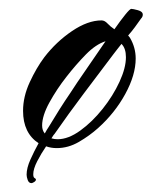

<svg xmlns="http://www.w3.org/2000/svg" viewBox="-20 -319 342 433"><path d="M51 94Q45 94 42.5 87Q40 80 40 75Q40 60 48.5 41Q57 22 67 4Q32 -19 32 -69Q32 -101 47 -133.5Q62 -166 80 -190Q107 -225 142.5 -249Q178 -273 209 -273Q216 -273 222.5 -266Q229 -259 238 -253Q252 -273 262.5 -286Q273 -299 276 -299Q280 -299 291 -296Q302 -293 302 -286Q302 -281 298 -277Q291 -267 284 -257.5Q277 -248 269 -239L273 -234Q286 -212 286 -187Q286 -150 262.5 -107Q239 -64 201 -30Q182 -13 158 1Q134 15 108 15Q95 15 84 11Q73 27 64 44.5Q55 62 55 74Q55 81 58 82.5Q61 84 61 86Q61 89 57 91.5Q53 94 51 94ZM75 -36Q75 -25 81 -18Q83 -22 85.5 -26Q88 -30 90 -33Q102 -53 114 -72Q126 -91 139 -110Q142 -115 154.5 -133.5Q167 -152 184 -176.5Q201 -201 218 -226Q196 -219 173.5 -196Q151 -173 130 -146Q108 -118 91.5 -88Q75 -58 75 -36ZM110 -5Q134 -5 161 -24.5Q188 -44 211.5 -73.5Q235 -103 249.5 -134.5Q264 -166 264 -190Q264 -210 254 -220Q249 -214 244.5 -208Q240 -202 236 -197Q202 -152 168.5 -107.5Q135 -63 103 -17Q101 -15 99.5 -12.5Q98 -10 96 -7Q103 -5 110 -5Z"/></svg>

Font: The Nautigal
Style: Bold
Weight: 700
Designer: Robert E. Leuschke
Foundry: Robert E. Leuschke
Version: Version 1.100; ttfautohint (v1.8.3)